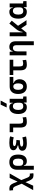

<svg xmlns="http://www.w3.org/2000/svg" viewBox="2400 -3234 1060 5899"><g transform="rotate(-90 2929.5 -285.0)"><path d="M37.1 205.1 234.4 -147 159.7 -332Q141.1 -377 120.6 -396Q100.1 -415 69.8 -415Q54.2 -415 34.7 -411.1L22.9 -521.5Q49.8 -527.3 79.6 -527.3Q145.5 -527.3 182.4 -498.5Q219.2 -469.7 247.6 -400.4L298.8 -273.9L412.1 -517.6H548.8L345.2 -159.2L417.5 19.5Q436 65.4 456.8 84Q477.5 102.5 509.3 102.5Q516.1 102.5 525.6 101.6Q535.2 100.6 544.4 98.6L556.2 209Q542.5 212.4 528.3 213.6Q514.2 214.8 499.5 214.8Q432.6 214.8 394.8 184.8Q356.9 154.8 327.6 82.5L281.2 -31.2L173.8 205.1Z M663.1 224.6V-288.1Q663.1 -402.3 724.1 -464.8Q785.2 -527.3 896.5 -527.3Q1129.9 -527.3 1129.9 -253.9Q1129.9 -126.5 1076.7 -58.3Q1023.4 9.8 926.3 9.8Q871.6 9.8 837.6 -12.9Q803.7 -35.6 798.3 -80.1H783.7V224.6ZM894 -417.5Q841.3 -417.5 812.5 -382.3Q783.7 -347.2 783.7 -283.7V-210Q783.7 -100.1 895 -100.1Q1005.4 -100.1 1005.4 -253.9Q1005.4 -417.5 894 -417.5Z M1477.5 9.8Q1248 9.8 1248 -131.8Q1248 -235.4 1412.1 -255.4V-269.5Q1262.7 -304.7 1262.7 -403.8Q1262.7 -527.3 1485.4 -527.3Q1627.4 -527.3 1689.5 -501.5L1657.7 -392.1Q1588.4 -416.5 1496.1 -416.5Q1389.6 -416.5 1389.6 -369.6Q1389.6 -316.4 1579.1 -310.1L1567.4 -204.1H1551.8Q1375 -204.1 1375 -148.9Q1375 -101.1 1481.4 -101.1Q1543.5 -101.1 1584.5 -110.4Q1625.5 -119.6 1657.7 -127.9L1684.6 -13.7Q1644.5 -2.9 1592.3 3.4Q1540 9.8 1477.5 9.8Z M2130.9 9.8Q2040 9.8 1999.8 -39.1Q1959.5 -87.9 1959.5 -195.3V-410.2H1816.4V-517.6H2079.6V-219.7Q2079.6 -158.2 2096.2 -130.4Q2112.8 -102.5 2169.9 -102.5Q2210 -102.5 2270.5 -121.1L2282.2 -10.7Q2243.2 0 2207.5 4.9Q2171.9 9.8 2130.9 9.8Z M2586.9 9.8Q2486.3 9.8 2431.2 -58.3Q2376 -126.5 2376 -253.9Q2376 -384.3 2430.7 -455.8Q2485.4 -527.3 2585.4 -527.3Q2697.3 -527.3 2709 -423.8H2722.2V-517.6H2842.8V-108.4L2914.1 -97.7V0L2731 4.9L2725.6 -80.1H2710Q2705.1 -35.6 2672.1 -12.9Q2639.2 9.8 2586.9 9.8ZM2500.5 -253.9Q2500.5 -100.1 2611.8 -100.1Q2670.4 -100.1 2696.3 -126.2Q2722.2 -152.3 2722.2 -205.1V-281.2Q2722.2 -417.5 2610.8 -417.5Q2558.1 -417.5 2529.3 -374.8Q2500.5 -332 2500.5 -253.9ZM2576.7 -609.4 2664.1 -794.9H2789.6L2692.4 -609.4Z M3220.2 9.8Q3111.3 9.8 3051.3 -60.5Q2991.2 -130.9 2991.2 -258.8Q2991.2 -382.3 3051.3 -450Q3111.3 -517.6 3220.2 -517.6H3515.6V-405.3H3329.6V-388.7Q3362.3 -383.3 3388.4 -358.4Q3414.6 -333.5 3429.4 -295.7Q3444.3 -257.8 3444.3 -212.4Q3444.3 -145.5 3416.5 -95.5Q3388.7 -45.4 3338.4 -17.8Q3288.1 9.8 3220.2 9.8ZM3220.2 -102.5Q3266.6 -102.5 3292 -143.3Q3317.4 -184.1 3317.4 -258.8Q3317.4 -329.1 3292 -367.2Q3266.6 -405.3 3220.2 -405.3Q3171.4 -405.3 3144.8 -367.2Q3118.2 -329.1 3118.2 -258.8Q3118.2 -184.1 3144.8 -143.3Q3171.4 -102.5 3220.2 -102.5Z M3888.7 9.8Q3797.9 9.8 3757.6 -39.1Q3717.3 -87.9 3717.3 -195.3V-406.7H3574.2V-517.6H4043V-406.7H3837.4V-219.7Q3837.4 -158.2 3854 -130.4Q3870.6 -102.5 3927.7 -102.5Q3947.8 -102.5 3973.1 -107.2Q3998.5 -111.8 4028.3 -121.1L4040 -10.7Q4002.4 0 3965.3 4.9Q3928.2 9.8 3888.7 9.8Z M4178.7 0V-517.6H4287.1L4297.9 -423.8H4311Q4316.9 -476.1 4347.4 -501.7Q4377.9 -527.3 4438.5 -527.3Q4520.5 -527.3 4565.4 -477.5Q4610.4 -427.7 4610.4 -336.9V224.6H4489.7V-317.4Q4489.7 -365.2 4468.3 -391.4Q4446.8 -417.5 4408.2 -417.5Q4299.3 -417.5 4299.3 -271.5V0Z M4764.6 0V-517.6H4885.3V-122.6H4900.9Q4908.7 -225.6 4978.5 -310.5L5154.8 -527.3L5242.7 -454.6L5085.9 -260.3L5258.8 0H5116.2L5008.8 -164.6L4875.5 0Z M5516.6 9.8Q5416 9.8 5360.8 -58.3Q5305.7 -126.5 5305.7 -253.9Q5305.7 -384.3 5360.4 -455.8Q5415 -527.3 5515.1 -527.3Q5627 -527.3 5638.7 -423.8H5651.9V-517.6H5772.5V-108.4L5843.8 -97.7V0L5660.6 4.9L5655.3 -80.1H5639.6Q5634.8 -35.6 5601.8 -12.9Q5568.8 9.8 5516.6 9.8ZM5430.2 -253.9Q5430.2 -100.1 5541.5 -100.1Q5600.1 -100.1 5626 -126.2Q5651.9 -152.3 5651.9 -205.1V-281.2Q5651.9 -417.5 5540.5 -417.5Q5487.8 -417.5 5459 -374.8Q5430.2 -332 5430.2 -253.9Z"/></g></svg>

Font: Caskaydia Cove SemiBold
Style: Regular
Weight: 600
Monospace: yes
Designer: Aaron Bell
Foundry: Saja Typeworks
Version: Version 4.300; ttfautohint (v1.8.3)